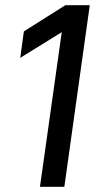

<svg xmlns="http://www.w3.org/2000/svg" viewBox="-20 -720 390 740"><path d="M72 -599 232 -700H326L228 0H134L218 -596L58 -497Z"/></svg>

Font: Retni Sans Medium
Style: Italic
Weight: 500
Italic angle: -8°
Designer: Vitaly Kuzmin
Foundry: ParaType Ltd.
Version: Version 1.00;June 10, 2019;FontCreator 11.5.0.2425 64-bit; t